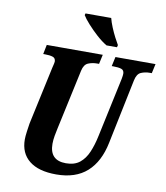

<svg xmlns="http://www.w3.org/2000/svg" viewBox="-99 -1013 955 1104"><g transform="rotate(10 378.5 -460.5)"><path d="M304 10Q201 10 146.5 -33.5Q92 -77 92 -157Q92 -175 96 -204.5Q100 -234 103 -252L176 -590Q180 -607 182 -615Q184 -623 184 -627Q184 -648 166.5 -653.5Q149 -659 122 -659H111L122 -714H449L437 -659H426Q397 -659 373.5 -649Q350 -639 342 -602L266 -250Q262 -233 257.5 -207.5Q253 -182 253 -160Q253 -63 348 -63Q398 -63 428.5 -87.5Q459 -112 477 -154.5Q495 -197 506 -250L580 -596Q584 -617 584 -627Q584 -648 567 -653.5Q550 -659 522 -659H511L523 -714H757L745 -659H733Q706 -659 682.5 -649Q659 -639 651 -600L573 -223Q550 -109 483.5 -49.5Q417 10 304 10ZM461 -771Q432 -788 401 -816Q370 -844 344 -873Q318 -902 307 -921L310 -931H460Q466 -907 478 -878Q490 -849 503 -824Q516 -799 525 -784L522 -771Z"/></g></svg>

Font: Noto Serif Condensed ExtraBold
Style: Italic
Weight: 800
Width: 3
Italic angle: -12°
Designer: Monotype Design Team
Foundry: Monotype Imaging Inc.
Version: Version 2.014; ttfautohint (v1.8.4.7-5d5b)